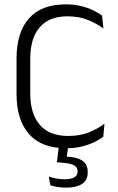

<svg xmlns="http://www.w3.org/2000/svg" viewBox="-20 -670 544 882"><path d="M285 11Q170.5 11 113.2 -54.2Q56 -119.5 56 -238.5V-401.5Q56 -520.5 112.8 -585.2Q169.5 -650 282.5 -650Q321 -650 352.5 -642.2Q384 -634.5 408.2 -622.5Q432.5 -610.5 449 -598L455 -539Q425 -561.5 384.5 -578.2Q344 -595 289.5 -595Q205.5 -595 162.2 -544.5Q119 -494 119 -400.5V-240.5Q119 -147.5 162.8 -96.5Q206.5 -45.5 293.5 -45.5Q347.5 -45.5 388.5 -62Q429.5 -78.5 460 -102L454.5 -42Q438 -29 413 -17Q388 -5 356 3Q324 11 285 11ZM294 -5 284.5 68 257.5 49Q263.5 49 271.5 49Q279.5 49 286.5 49.5Q336 52 359.5 69Q383 86 383 120V122Q383 157.5 357.2 174.8Q331.5 192 283.5 192Q263 192 244 188.8Q225 185.5 211.5 181.5L204 141Q219.5 146.5 237.8 150Q256 153.5 276.5 153.5Q306.5 153.5 321.5 144.5Q336.5 135.5 336.5 118.5V117.5Q336.5 97 318.2 88.2Q300 79.5 256.5 76.5Q251.5 76 247.8 76Q244 76 241.5 75.5L251 -5Z"/></svg>

Font: Anek Tamil Medium Light
Style: Regular
Weight: 300
Version: Version 1.003